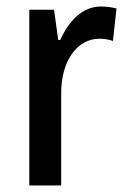

<svg xmlns="http://www.w3.org/2000/svg" viewBox="-20 -570 391 590"><path d="M290 -550C233 -550 191 -505 165 -447H159L146 -540H70V0H168V-281C167 -382 217 -451 285 -451C298 -451 315 -449 327 -444L338 -544C322 -548 305 -550 290 -550Z"/></svg>

Font: Noto Sans Gujarati Condensed Medium
Style: Regular
Weight: 500
Width: 3
Designer: Jelle Bosma - Monotype Design Team, Universal Thirst
Foundry: Monotype Imaging Inc.
Version: Version 2.106